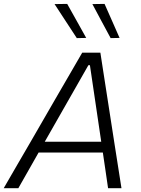

<svg xmlns="http://www.w3.org/2000/svg" viewBox="-40 -990 744 1010"><path d="M-20.5 0Q13 -58 50 -121.8Q87 -185.5 120.5 -243L262 -488Q298.5 -551 329.5 -604.2Q360.5 -657.5 392.5 -713H488Q496 -660 504.5 -606.2Q513 -552.5 523 -487L561 -242Q570.5 -183 580.2 -119.8Q590 -56.5 599 0H528.5Q522 -45 515 -92.8Q508 -140.5 501 -187.5H163Q136.5 -140.5 109.5 -93.2Q82.5 -46 56.5 0ZM206 -263 195.5 -244.5H492.5Q491 -253.5 490 -261.5L433 -647H425ZM364 -789.5Q335 -833.5 306 -878.2Q277 -923 247 -968.5L313.5 -969.5Q338.5 -925 363.5 -880.2Q388.5 -835.5 413.5 -790.5ZM542 -789.5Q518 -834 493.8 -879Q469.5 -924 446 -968.5L510 -969.5Q529.5 -925 549.5 -880.2Q569.5 -835.5 589 -790.5Z"/></svg>

Font: Commissioner Light
Style: Italic
Weight: 300
Italic angle: -12°
Designer: Kostas Bartsokas
Foundry: Kostas Bartsokas
Version: Version 1.000; ttfautohint (v1.8.3)